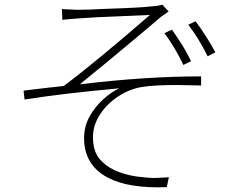

<svg xmlns="http://www.w3.org/2000/svg" viewBox="-20 -772 1040 822"><path d="M312 -730Q357 -730 428 -734Q586 -739 632 -745Q654 -746 675 -752L702 -723Q701 -722 687 -712L669 -700Q616 -654 540 -591Q439 -506 368 -449L322 -411Q602 -445 841 -445V-406Q769 -408 737 -408Q641 -408 590 -400Q537 -392 488 -360.5Q439 -329 408.5 -282.5Q378 -236 378 -185Q378 -126 406 -92Q454 -33 567 -16Q614 -10 645 -10Q652 -10 703 -13L694 29L657 30Q501 30 420.5 -24Q340 -78 340 -180Q340 -233 365 -276Q388 -316 422 -347Q456 -378 491 -394Q251 -372 85 -346L81 -384Q178 -396 253 -404Q382 -500 622 -708Q539 -704 506 -703Q376 -698 314 -693L276 -690L247 -687L245 -733Q302 -730 312 -730ZM798 -510 765 -494Q729 -570 684 -630L716 -645Q769 -571 798 -510ZM902 -548 869 -531Q830 -610 786 -666L817 -681Q835 -658 859.5 -620Q884 -582 902 -548Z"/></svg>

Font: Merged Yaku Han JP ExtraLight
Style: Regular
Weight: 250
Designer: Ryoko NISHIZUKA 西塚涼子 (kana, bopomofo & ideographs); Paul D. Hunt (Latin, Greek & Cyrillic); Sandoll Communications 산돌커뮤니
Foundry: Adobe
Version: Version 2.004